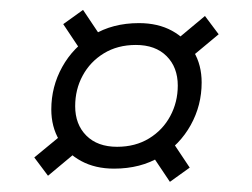

<svg xmlns="http://www.w3.org/2000/svg" viewBox="-20 -420 497 378"><path d="M104.5 -372.5 143.5 -400.5 185 -338.5 146.5 -309.5ZM383.5 -388.5 410.5 -352.5 345 -298 317 -333ZM353.5 -90 314.5 -62 273 -124 311.5 -153ZM47.5 -110 113 -164 141 -129.5 74.5 -74ZM253.5 -374.5Q291 -374.5 318.5 -359.5Q346 -344.5 361.5 -318.2Q377 -292 377 -257.5Q377 -212.5 355.5 -173.8Q334 -135 295.5 -111.5Q257 -88 204.5 -88Q167.5 -88 139.8 -103Q112 -118 96.5 -144.2Q81 -170.5 81 -204.5Q81 -249.5 102.5 -288.2Q124 -327 162.8 -350.8Q201.5 -374.5 253.5 -374.5ZM210.5 -131Q246.5 -131 273.5 -147.5Q300.5 -164 315.2 -191.5Q330 -219 330 -251.5Q330 -287.5 308 -309.5Q286 -331.5 247.5 -331.5Q211.5 -331.5 184.5 -315Q157.5 -298.5 142.8 -271.2Q128 -244 128 -211Q128 -175 150 -153Q172 -131 210.5 -131Z"/></svg>

Font: Newsreader 14pt
Style: Italic
Weight: 400
Italic angle: -17°
Designer: Hugues Gentile
Foundry: Production Type
Version: Version 1.003